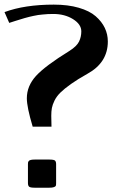

<svg xmlns="http://www.w3.org/2000/svg" viewBox="-20 -812 540 852"><path d="M229 -83.5V0Q229 8.8 227.8 12.2Q226.6 15.6 219.7 18.3Q212.9 21 197.8 21H135.3Q114.7 21 109.4 16.6Q104 12.2 104 0V-83.5Q104 -88.9 104.5 -91.3Q105 -93.8 107.7 -97.4Q110.4 -101.1 117.2 -102.5Q124 -104 135.3 -104H197.8Q219.2 -104 224.1 -99.4Q229 -94.7 229 -83.5ZM208.5 -250H125Q99.1 -336.4 99.1 -376Q99.1 -430.2 139.6 -474.9Q180.2 -519.5 288.6 -586.4Q320.8 -606.9 330.8 -627.7Q340.8 -648.4 340.8 -672.9Q340.8 -704.1 304 -727.1Q267.1 -750 216.8 -750Q204.1 -750 192.6 -749.5Q181.2 -749 169.2 -747.6Q157.2 -746.1 149.4 -745.4Q141.6 -744.6 128.7 -741.5Q115.7 -738.3 110.1 -737.3Q104.5 -736.3 89.1 -731.7Q73.7 -727.1 69.1 -725.6Q64.5 -724.1 45.4 -718.3Q26.4 -712.4 21 -710.4L0 -758.3Q89.8 -791.5 218.8 -791.5Q281.7 -791.5 329.6 -777.6Q377.4 -763.7 404.5 -740Q431.6 -716.3 445.1 -688Q458.5 -659.7 458.5 -627.9Q458.5 -534.2 367.7 -484.4Q324.7 -460.4 294.9 -439.2Q265.1 -418 248 -401.1Q231 -384.3 221.9 -365.7Q212.9 -347.2 210.2 -332.5Q207.5 -317.9 207.5 -297.9Q207.5 -291 208 -274.9Q208.5 -258.8 208.5 -250Z"/></svg>

Font: Resagnicto
Style: Bold
Weight: 700
Version: Version 0.9991